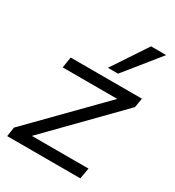

<svg xmlns="http://www.w3.org/2000/svg" viewBox="-181 -860 881 966"><g transform="rotate(30 259.5 -376.5)"><path d="M10 0 18 -54 396 -439H79L89 -502H503L494 -448L117 -63H446L435 0ZM277 -551 411 -753H499L336 -551Z"/></g></svg>

Font: Mulish
Style: Italic
Weight: 400
Italic angle: -9°
Designer: Vernon Adams
Foundry: Vernon Adams
Version: Version 3.603; ttfautohint (v1.8.3)